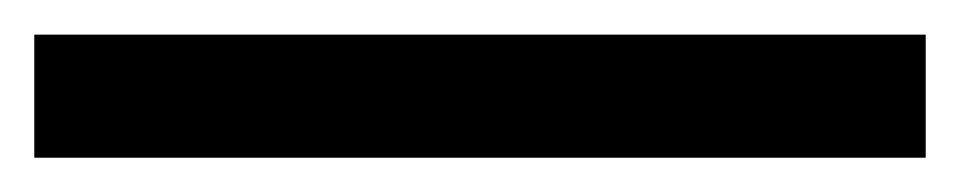

<svg xmlns="http://www.w3.org/2000/svg" viewBox="-20 74 560 112"><path d="M0 166V94.2H520V166Z"/></svg>

Font: TASA Orbiter Text
Style: Regular
Weight: 400
Designer: Weizhong Zhang
Version: Version 1.000;Glyphs 3.1.2 (3151)